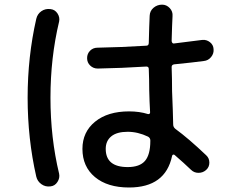

<svg xmlns="http://www.w3.org/2000/svg" viewBox="-20 -790 1040 845"><path d="M542 -210Q494.1 -210 469.7 -189.9Q445.3 -169.9 445.3 -134.8Q445.3 -54.7 542 -54.7Q594.7 -54.7 618.2 -82Q641.6 -109.4 641.6 -169.9V-171.9Q641.6 -182.6 631.8 -188.5Q586.9 -210 542 -210ZM547.9 35.2Q453.1 35.2 397.9 -10.7Q342.8 -56.6 342.8 -134.8Q342.8 -209 398.4 -254.4Q454.1 -299.8 547.9 -299.8Q593.8 -299.8 630.9 -288.1Q634.8 -287.1 637.7 -289.1Q640.6 -291 640.6 -294.9Q639.6 -311.5 638.2 -344.2Q636.7 -377 636.7 -393.1Q636.7 -409.2 636.2 -439.9Q635.7 -470.7 634.8 -486.3Q634.8 -497.1 624 -497.1Q515.6 -490.2 410.2 -488.3Q390.6 -488.3 377 -501.5Q363.3 -514.6 363.3 -534.2Q363.3 -553.7 376.5 -566.9Q389.6 -580.1 409.2 -580.1Q515.6 -582 624 -588.9Q634.8 -588.9 634.8 -601.6Q636.7 -681.6 638.7 -720.7Q639.6 -742.2 655.8 -755.9Q671.9 -769.5 693.4 -769.5Q712.9 -769.5 727.1 -754.4Q741.2 -739.3 739.3 -718.8Q737.3 -681.6 735.4 -610.4Q735.4 -605.5 738.3 -601.6Q741.2 -597.7 745.1 -598.6Q753.9 -599.6 870.1 -614.3Q888.7 -616.2 903.8 -604.5Q918.9 -592.8 919.9 -574.2Q921.9 -554.7 909.2 -539.1Q896.5 -523.4 877 -521.5Q834 -515.6 746.1 -506.8Q735.4 -504.9 735.4 -495.1Q736.3 -478.5 736.8 -442.9Q737.3 -407.2 737.3 -388.7Q741.2 -296.9 742.2 -242.2Q742.2 -230.5 752 -222.7Q809.6 -180.7 887.7 -106.4Q901.4 -93.8 901.4 -74.2Q901.4 -54.7 887.2 -42Q873 -29.3 853.5 -29.3Q834 -29.3 820.3 -43Q791 -71.3 748 -108.4Q745.1 -110.4 741.7 -109.4Q738.3 -108.4 737.3 -103.5Q708 35.2 547.9 35.2ZM202.1 30.3Q179.7 33.2 162.1 20.5Q144.5 7.8 139.6 -12.7Q101.6 -179.7 101.6 -359.9Q101.6 -540 139.6 -707Q144.5 -728.5 162.1 -740.7Q179.7 -752.9 202.1 -750Q221.7 -748 232.9 -731Q244.1 -713.9 240.2 -695.3Q202.1 -536.1 202.1 -359.9Q202.1 -183.6 240.2 -25.4Q244.1 -6.8 232.9 10.7Q221.7 28.3 202.1 30.3Z"/></svg>

Font: Rounded-X Mgen+ 2m medium
Style: Regular
Weight: 500
Designer: [Source Han Sans]
Ryoko NISHIZUKA  (kana & ideographs); Paul D. Hunt (Latin, Greek & Cyrillic); Wenlong ZHANG  (bopomofo
Version: Version 1.059.20150602